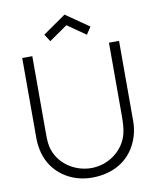

<svg xmlns="http://www.w3.org/2000/svg" viewBox="-102 -1037 929 1131"><g transform="rotate(-10 362.5 -471.0)"><path d="M253.1 -818.8 225 -862.5 362.5 -958.3 501 -862.5 471.9 -818.8 362.5 -894.8ZM652.1 -750H591.7V-312.5C591.7 -271.9 589.6 -238.5 582.3 -207.3C559.4 -112.5 467.7 -40.6 362.5 -40.6C258.3 -40.6 162.5 -108.3 139.6 -207.3C132.3 -237.5 133.3 -272.9 133.3 -312.5V-750H72.9V-266.7C72.9 -242.7 77.1 -210.4 84.4 -182.3C116.7 -62.5 226 17.7 362.5 15.6C494.8 13.5 596.9 -52.1 637.5 -176C646.9 -204.2 652.1 -239.6 652.1 -266.7Z"/></g></svg>

Font: Manrope3 Light
Style: Regular
Weight: 300
Designer: Mikhail Sharanda
Foundry: Mikhail Sharanda
Version: Version 3.000;PS 003.000;hotconv 1.0.88;makeotf.lib2.5.64775